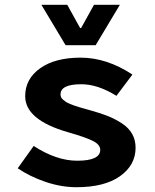

<svg xmlns="http://www.w3.org/2000/svg" viewBox="-20 -761 640 793"><path d="M251 -574.2 150.9 -741.2H257.8L311 -645H314.9L368.2 -741.2H475.1L375 -574.2ZM295.9 12.2Q232.4 12.2 168 -9.8Q103.5 -31.7 53.2 -65.9L119.1 -158.2Q212.9 -97.2 298.8 -97.2Q394 -97.2 394 -142.1Q394 -164.1 362.8 -179.4Q331.5 -194.8 261.2 -214.8Q84 -265.6 84 -363.8Q84 -435.1 145.8 -479Q207.5 -522.9 313 -522.9Q420.9 -522.9 526.9 -453.1L460.9 -365.2Q383.8 -413.1 315.9 -413.1Q230 -413.1 230 -371.1Q230 -365.2 232.2 -359.9Q234.4 -354.5 240.2 -349.6Q246.1 -344.7 251.5 -340.8Q256.8 -336.9 267.6 -332.5Q278.3 -328.1 285.9 -325.2Q293.5 -322.3 308.1 -318.1Q322.8 -314 331.3 -311.5Q339.8 -309.1 356.9 -304.2Q397.9 -293 427.7 -280.8Q457.5 -268.6 484.6 -250.7Q511.7 -232.9 525.9 -207.8Q540 -182.6 540 -150.9Q540 -79.1 475.8 -33.4Q411.6 12.2 295.9 12.2Z"/></svg>

Font: Office Code Pro Bold
Style: Regular
Weight: 700
Designer: Nathan Rutzky & Paul D. Hunt
Foundry: Adobe Systems Incorporated
Version: Version 1.004;PS 001.004;hotconv 1.0.70;makeotf.lib2.5.58329